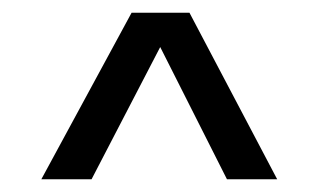

<svg xmlns="http://www.w3.org/2000/svg" viewBox="-20 -614 501 302"><path d="M124 -332H45L187 -594H278L416 -332H337L232 -540Z"/></svg>

Font: Hind Jalandhar
Style: Regular
Weight: 400
Designer: Namrata Goyal
Foundry: Indian Type Foundry
Version: Version 0.702;PS 1.0;hotconv 1.0.81;makeotf.lib2.5.63406